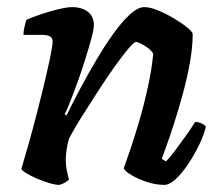

<svg xmlns="http://www.w3.org/2000/svg" viewBox="-20 -520 614 540"><path d="M147 0Q136 0 119 -5Q102 -10 84.5 -17.5Q67 -25 54.5 -32.5Q42 -40 40 -45Q48 -71 60 -113.5Q72 -156 85 -206.5Q98 -257 109 -304Q114 -326 118.5 -346.5Q123 -367 125.5 -382Q128 -397 128 -402Q128 -414 120 -418Q112 -422 97 -422H46Q46 -433 49 -445Q52 -457 54 -464Q69 -471 94 -479.5Q119 -488 144 -494Q169 -500 182 -500Q210 -500 227 -487Q244 -474 244 -449Q244 -438 237 -412Q230 -386 220 -354Q210 -322 198.5 -290Q187 -258 177 -233Q167 -208 162 -199L167 -195Q184 -230 205.5 -270.5Q227 -311 251 -351.5Q275 -392 299 -425.5Q323 -459 345.5 -479.5Q368 -500 386 -500Q402 -500 424 -491Q446 -482 468 -469Q490 -456 505.5 -443.5Q521 -431 522 -425Q522 -388 514 -343.5Q506 -299 493.5 -253.5Q481 -208 468.5 -169.5Q456 -131 446.5 -105Q437 -79 435 -73L447 -66Q457 -76 472 -96Q487 -116 503 -138.5Q519 -161 529 -177Q538 -177 547.5 -172.5Q557 -168 559 -163Q554 -142 541 -114.5Q528 -87 510.5 -60.5Q493 -34 475 -17Q457 0 442 0Q418 0 392.5 -8.5Q367 -17 349 -28Q331 -39 328 -47Q333 -60 345 -95Q357 -130 371 -177.5Q385 -225 396 -275.5Q407 -326 411 -369Q405 -379 395 -386Q385 -393 376 -397.5Q367 -402 362 -402Q357 -402 340.5 -382.5Q324 -363 302 -332Q280 -301 256 -264Q232 -227 210 -192Q188 -157 174 -130Q170 -116 167.5 -100.5Q165 -85 165 -70Q165 -56 167.5 -42.5Q170 -29 174 -15Q170 -11 162.5 -6.5Q155 -2 147 0Z"/></svg>

Font: Texturina Medium 12pt
Style: Bold Italic
Weight: 700
Italic angle: -11°
Version: Version 1.002